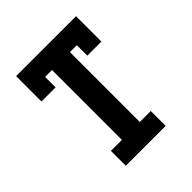

<svg xmlns="http://www.w3.org/2000/svg" viewBox="-200 -868 1001 1001"><g transform="rotate(-45 300.0 -367.5)"><path d="M153 0V-110H234V-625H183V-548H79V-735H521V-548H417V-625H366V-110H447V0Z"/></g></svg>

Font: Iosevka HT Extrabold Extended
Style: Regular
Weight: 800
Width: 7
Monospace: yes
Designer: Belleve Invis
Foundry: Belleve Invis
Version: Version 32.3.0; ttfautohint (v1.8.4)